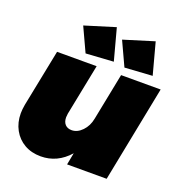

<svg xmlns="http://www.w3.org/2000/svg" viewBox="-140 -899 965 1026"><g transform="rotate(20 343.0 -386.0)"><path d="M25 -172Q25 -194 30 -222L95 -547H320L262 -256Q260 -242 260 -235Q260 -209 273.5 -194.5Q287 -180 311 -180Q343 -180 370.5 -208.5Q398 -237 406 -280L459 -547H684L576 0H351L364 -68Q297 8 203 8Q150 8 110 -15Q70 -38 47.5 -79Q25 -120 25 -172ZM350 -780 398 -601 241 -591 178 -727ZM571 -780 619 -601 462 -591 399 -727Z"/></g></svg>

Font: Gontserrat Black
Style: Italic
Weight: 900
Italic angle: -11.3°
Designer: Julieta Ulanovsky
Foundry: Julieta Ulanovsky
Version: Version 6.001